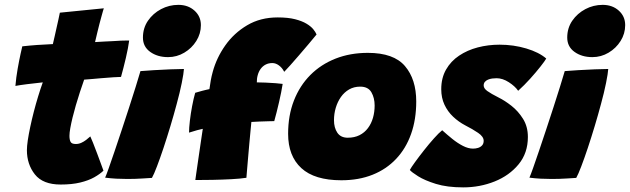

<svg xmlns="http://www.w3.org/2000/svg" viewBox="-20 -752 2658 810"><path d="M416.5 -32Q401.5 -17.5 377.5 -4Q353.5 9.5 318.5 18Q283.5 26.5 236 26.5Q161 26.5 127.2 -16.2Q93.5 -59 93.5 -118.5Q93.5 -134.5 97.2 -160Q101 -185.5 107.5 -216.2Q114 -247 122.5 -280Q131 -313 140.8 -345Q150.5 -377 160.5 -404.5Q127 -401 93.5 -396.8Q60 -392.5 45 -389.5Q48 -425.5 54.5 -462Q61 -498.5 66.8 -524.8Q72.5 -551 74 -556.5Q105 -560 135.8 -562.2Q166.5 -564.5 203 -566Q207 -583.5 211.2 -601.5Q215.5 -619.5 219 -636.5Q223 -653.5 226.8 -671.2Q230.5 -689 232.5 -698.5L418 -717Q417 -714 414.2 -704.8Q411.5 -695.5 407.8 -681.8Q404 -668 399.5 -651Q395.5 -635.5 390.8 -616Q386 -596.5 381 -574.5Q398.5 -575.5 421 -576.8Q443.5 -578 456.5 -578.5Q476.5 -580 490.2 -580.5Q504 -581 512.8 -581Q521.5 -581 525 -581Q521 -550.5 510.8 -506.8Q500.5 -463 490.5 -427.5Q485.5 -427.5 458.2 -426Q431 -424.5 406 -422Q389.5 -420.5 370 -418.8Q350.5 -417 335 -416Q326 -390.5 317 -363Q308 -335.5 300 -308Q292 -280.5 286 -255.8Q280 -231 276.5 -211.2Q273 -191.5 273 -179Q273 -162.5 277.8 -153.5Q282.5 -144.5 300 -144.5Q312 -144.5 323 -149.5Q334 -154.5 343.5 -161.8Q353 -169 361 -176.5Q364 -171 372.2 -150.2Q380.5 -129.5 390 -104Q399.5 -78.5 407 -58Q414.5 -37.5 416.5 -32Z M621 -1.5Q611.5 -1 581.2 1Q551 3 517.5 3Q494.5 3 470.8 1.8Q447 0.5 423.5 -2.5Q428.5 -13.5 439 -43.2Q449.5 -73 463.8 -115Q478 -157 493.8 -204.5Q509.5 -252 524.8 -299Q540 -346 552.5 -386Q565 -426 572.5 -452Q594.5 -454 629.2 -456Q664 -458 698.8 -459.5Q733.5 -461 756 -461Q755 -443 746.8 -402Q738.5 -361 725.5 -313.5Q713.5 -268.5 699 -220.2Q684.5 -172 669.8 -127.8Q655 -83.5 642.2 -50Q629.5 -16.5 621 -1.5ZM689 -511Q644.5 -511 613.8 -533Q583 -555 583 -593.5Q583 -633.5 604.2 -664.5Q625.5 -695.5 659.5 -713.5Q693.5 -731.5 732.5 -731.5Q773.5 -731.5 800.5 -707.2Q827.5 -683 827.5 -646Q827.5 -610 808.2 -579.2Q789 -548.5 757.5 -529.8Q726 -511 689 -511Z M804 7.5Q804.5 4 808.2 -22.2Q812 -48.5 817.2 -84.5Q822.5 -120.5 827.5 -154.8Q832.5 -189 835.5 -208.5Q829 -207.5 811.8 -202.8Q794.5 -198 777.5 -192.5Q777.5 -212 781 -242.2Q784.5 -272.5 790.5 -304.2Q796.5 -336 803.5 -360.5Q808.5 -362 816.5 -364.2Q824.5 -366.5 833.5 -369Q842.5 -371.5 850.5 -373.2Q858.5 -375 863.5 -376Q866 -394.5 869.2 -412.8Q872.5 -431 877.5 -449Q893.5 -508 930.2 -560.2Q967 -612.5 1022.8 -645.5Q1078.5 -678.5 1151.5 -678.5Q1195 -678.5 1224.5 -671Q1254 -663.5 1272.8 -652.2Q1291.5 -641 1301.5 -628.8Q1311.5 -616.5 1315.5 -606.5Q1300.5 -588 1280.8 -564.8Q1261 -541.5 1240.8 -518Q1220.5 -494.5 1204 -476Q1187.5 -457.5 1179 -449Q1174.5 -458 1168.8 -464.8Q1163 -471.5 1156.5 -476.2Q1150 -481 1143 -483.5Q1136 -486 1129 -486Q1113 -486 1100.5 -479.5Q1088 -473 1079.5 -461.2Q1071 -449.5 1067 -434Q1065 -427 1064.2 -419.2Q1063.5 -411.5 1063.5 -404.5Q1078.5 -404.5 1100.8 -403.5Q1123 -402.5 1143.2 -401Q1163.5 -399.5 1172.5 -398Q1167.5 -365.5 1157.2 -321Q1147 -276.5 1137 -241Q1132.5 -241 1113.8 -240.5Q1095 -240 1074 -239.2Q1053 -238.5 1040.5 -237.5Q1039.5 -226.5 1037 -201.5Q1034.5 -176.5 1031.8 -145.8Q1029 -115 1026.5 -85Q1024 -55 1022 -32.2Q1020 -9.5 1019.5 -2Q994 2 955.5 4Q917 6 876.5 6.8Q836 7.5 804 7.5Z M1420 8.5Q1307 8.5 1251.2 -42.8Q1195.5 -94 1195.5 -187.5Q1195.5 -265 1220 -327.8Q1244.5 -390.5 1289.2 -435.5Q1334 -480.5 1395.8 -504.8Q1457.5 -529 1532 -529Q1641 -529 1688.5 -473.2Q1736 -417.5 1736 -324Q1736 -248 1714.2 -186.8Q1692.5 -125.5 1651.2 -81.8Q1610 -38 1551.8 -14.8Q1493.5 8.5 1420 8.5ZM1447 -171Q1475.5 -171 1496.8 -181.8Q1518 -192.5 1532.2 -211.5Q1546.5 -230.5 1553.5 -255Q1560.5 -279.5 1560.5 -307Q1560.5 -339 1546.8 -362.8Q1533 -386.5 1499.5 -386.5Q1473.5 -386.5 1453 -374.8Q1432.5 -363 1418.2 -342.8Q1404 -322.5 1396.5 -297.2Q1389 -272 1389 -245Q1389 -213 1403.2 -192Q1417.5 -171 1447 -171Z M1934 38.5Q1866.5 38.5 1819 23.8Q1771.5 9 1743.8 -8.5Q1716 -26 1709 -35Q1714.5 -45.5 1731 -68.2Q1747.5 -91 1768.8 -118Q1790 -145 1810.8 -168.2Q1831.5 -191.5 1845.5 -202.5Q1866 -184 1888.2 -166Q1910.5 -148 1933 -136.5Q1955.5 -125 1975.5 -125Q1987 -125 1997.2 -128.2Q2007.5 -131.5 2014 -138.8Q2020.5 -146 2020.5 -158Q2020.5 -175.5 1997 -191.5Q1973.5 -207.5 1943 -223Q1914.5 -238 1891.5 -259.8Q1868.5 -281.5 1855 -310.5Q1841.5 -339.5 1841.5 -375.5Q1841.5 -423 1861.8 -458.5Q1882 -494 1916.8 -517.2Q1951.5 -540.5 1995.5 -552Q2039.5 -563.5 2087.5 -563.5Q2146.5 -563.5 2200.2 -547.5Q2254 -531.5 2284.5 -505Q2278.5 -494.5 2260 -471Q2241.5 -447.5 2216.8 -420Q2192 -392.5 2166 -369Q2153 -388 2126.8 -405Q2100.5 -422 2075 -422Q2066 -422 2056.5 -420.8Q2047 -419.5 2038.8 -416Q2030.5 -412.5 2025.5 -406.5Q2020.5 -400.5 2020.5 -391.5Q2020.5 -379 2035.8 -368Q2051 -357 2084.5 -340Q2109 -328 2137.5 -305.8Q2166 -283.5 2186.5 -250.8Q2207 -218 2207 -174Q2207 -106.5 2168 -59Q2129 -11.5 2066.8 13.5Q2004.5 38.5 1934 38.5Z M2411 -1.5Q2401.5 -1 2371.2 1Q2341 3 2307.5 3Q2284.5 3 2260.8 1.8Q2237 0.5 2213.5 -2.5Q2218.5 -13.5 2229 -43.2Q2239.5 -73 2253.8 -115Q2268 -157 2283.8 -204.5Q2299.5 -252 2314.8 -299Q2330 -346 2342.5 -386Q2355 -426 2362.5 -452Q2384.5 -454 2419.2 -456Q2454 -458 2488.8 -459.5Q2523.5 -461 2546 -461Q2545 -443 2536.8 -402Q2528.5 -361 2515.5 -313.5Q2503.5 -268.5 2489 -220.2Q2474.5 -172 2459.8 -127.8Q2445 -83.5 2432.2 -50Q2419.5 -16.5 2411 -1.5ZM2479 -511Q2434.5 -511 2403.8 -533Q2373 -555 2373 -593.5Q2373 -633.5 2394.2 -664.5Q2415.5 -695.5 2449.5 -713.5Q2483.5 -731.5 2522.5 -731.5Q2563.5 -731.5 2590.5 -707.2Q2617.5 -683 2617.5 -646Q2617.5 -610 2598.2 -579.2Q2579 -548.5 2547.5 -529.8Q2516 -511 2479 -511Z"/></svg>

Font: Grandstander Thin Black
Style: Italic
Weight: 900
Italic angle: -15°
Version: Version 1.200